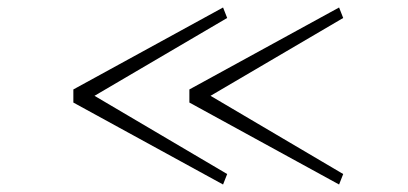

<svg xmlns="http://www.w3.org/2000/svg" viewBox="-20 -550 1090 513"><path d="M176 -311 576 -530 587 -502 232.5 -294 587 -85 576 -57 176 -276ZM486 -311 886 -530 897 -502 542.5 -294 897 -85 886 -57 486 -276Z"/></svg>

Font: League Mono Extended Thin
Style: Regular
Weight: 100
Width: 9
Designer: Tyler Finck
Foundry: The League of Moveable Type / Tyler Finck
Version: Version 2.210